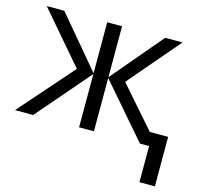

<svg xmlns="http://www.w3.org/2000/svg" viewBox="-104 -648 986 945"><g transform="rotate(15 388.5 -175.5)"><path d="M712.4 -535.2 489.7 -274.9 670.9 -67.9H764.2V184.1H685.5V0H638.7L404.3 -271.5V0H328.6V-271.5L94.7 0H2L243.7 -274.9L20.5 -535.2H109.9L328.6 -275.4V-535.2H404.3V-275.4L624 -535.2Z"/></g></svg>

Font: Wonky
Style: Regular
Weight: 400
Designer: Monotype Design Team
Foundry: Monotype Imaging Inc.
Version: Version 3.000